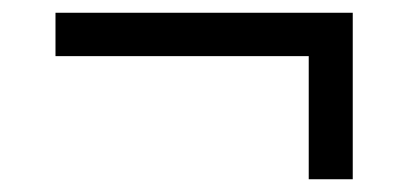

<svg xmlns="http://www.w3.org/2000/svg" viewBox="-20 -359 640 301"><path d="M464 -78V-271H67V-339H533V-78Z"/></svg>

Font: IBM Plex Sans KR
Style: Regular
Weight: 400
Designer: Mike Abbink; Paul van der Laan; Pieter van Rosmalen; Wujin Sim; Chorong Kim; Dohee Lee;
Foundry: Sandoll Inc.
Version: Version 1.001